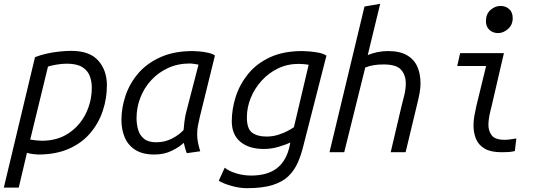

<svg xmlns="http://www.w3.org/2000/svg" viewBox="-35 -796 2855 1004"><path d="M-15 185 148 -497Q175 -508 208.5 -515.5Q242 -523 276 -526.5Q310 -530 338 -530Q434 -530 479 -479Q524 -428 524 -350Q524 -281 502.5 -216.5Q481 -152 437 -100Q393 -48 325 -18Q257 12 164 12Q157 12 136.5 9.5Q116 7 106 3L63 185ZM184 -60Q265 -60 323.5 -99Q382 -138 413.5 -201.5Q445 -265 445 -338Q445 -371 434 -399.5Q423 -428 394.5 -445.5Q366 -463 314 -463Q289 -463 260 -458Q231 -453 216 -448L123 -66Q134 -64 153.5 -62Q173 -60 184 -60Z M772 12Q711 12 673 -12Q635 -36 617.5 -77Q600 -118 600 -168Q600 -232 621.5 -296Q643 -360 688 -412.5Q733 -465 804 -497Q875 -529 973 -529Q987 -529 1009 -527Q1031 -525 1053.5 -520Q1076 -515 1089 -506L1010 -185Q1004 -160 1000 -139Q996 -118 996 -93Q996 -73 1000 -52Q1004 -31 1012 -5L942 5Q937 -7 933.5 -19.5Q930 -32 926 -49Q904 -28 864 -8Q824 12 772 12ZM782 -52Q827 -52 864.5 -71.5Q902 -91 925 -116Q926 -133 929 -156.5Q932 -180 936 -199L1003 -458Q999 -459 982.5 -461.5Q966 -464 958 -464Q895 -464 844 -440.5Q793 -417 756 -377Q719 -337 699 -285.5Q679 -234 679 -178Q679 -146 687.5 -117Q696 -88 718.5 -70Q741 -52 782 -52Z M1256 188Q1219 188 1177 176.5Q1135 165 1109 149L1140 81Q1162 99 1200 110.5Q1238 122 1278 122Q1365 122 1414.5 82.5Q1464 43 1480 -35L1483 -51Q1464 -41 1424.5 -29Q1385 -17 1345 -17Q1267 -17 1222 -54.5Q1177 -92 1177 -162Q1177 -226 1198 -291Q1219 -356 1263 -410Q1307 -464 1377 -496.5Q1447 -529 1545 -529Q1560 -529 1584.5 -527Q1609 -525 1633.5 -520Q1658 -515 1672 -505L1553 -40Q1541 11 1523 52.5Q1505 94 1474 124.5Q1443 155 1390.5 171.5Q1338 188 1256 188ZM1359 -82Q1391 -82 1419.5 -91Q1448 -100 1469.5 -111.5Q1491 -123 1502 -131L1579 -457Q1571 -459 1554.5 -460.5Q1538 -462 1527 -462Q1468 -462 1418.5 -438Q1369 -414 1332.5 -373.5Q1296 -333 1276 -283.5Q1256 -234 1256 -182Q1256 -123 1283 -102.5Q1310 -82 1359 -82Z M1688 0 1871 -762 1953 -776 1888 -508Q1912 -518 1939 -523.5Q1966 -529 1994 -529Q2056 -529 2093.5 -507Q2131 -485 2147.5 -447Q2164 -409 2164 -360Q2164 -336 2159 -309Q2154 -282 2147 -254L2086 0H2008L2063 -234Q2071 -265 2079 -298Q2087 -331 2087 -359Q2087 -403 2062.5 -431Q2038 -459 1971 -459Q1944 -459 1921 -455.5Q1898 -452 1875 -443L1765 0Z M2587 0Q2531 0 2499 -19Q2467 -38 2454 -70Q2441 -102 2441 -140Q2441 -165 2445.5 -190.5Q2450 -216 2456 -242L2507 -451H2356L2371 -518H2600L2535 -238Q2528 -212 2523.5 -188Q2519 -164 2519 -143Q2519 -111 2536.5 -88Q2554 -65 2604 -65Q2623 -65 2639 -68Q2655 -71 2665 -72L2657 -5Q2659 -7 2643.5 -3.5Q2628 0 2587 0ZM2570 -623Q2542 -623 2524 -640Q2506 -657 2506 -685Q2506 -723 2530 -744Q2554 -765 2582 -765Q2609 -765 2627.5 -748.5Q2646 -732 2646 -701Q2646 -666 2621.5 -644.5Q2597 -623 2570 -623Z"/></svg>

Font: Ubuntu Sans Mono
Style: Italic
Weight: 400
Italic angle: -13.5°
Monospace: yes
Designer: Dalton Maag Ltd
Foundry: Dalton Maag Ltd
Version: Version 1.006